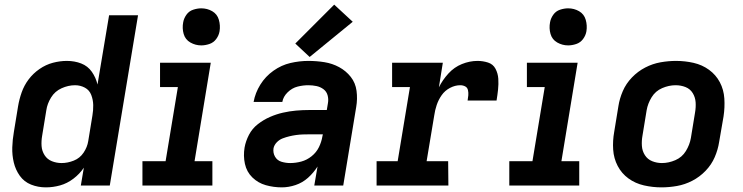

<svg xmlns="http://www.w3.org/2000/svg" viewBox="-20 -801 3208 829"><path d="M178 8Q209 8 239.5 -0.5Q270 -9 297 -29.5Q324 -50 342 -77L329 0H454L576 -735H451L401 -436Q394 -466 376.5 -491Q359 -516 330.5 -527Q302 -538 269 -538Q239 -538 208.5 -530Q178 -522 150.5 -503Q123 -484 103.5 -458Q84 -432 73.5 -402Q63 -372 58 -342L40 -232Q34 -198 33 -164.5Q32 -131 39.5 -99.5Q47 -68 65.5 -42Q84 -16 114 -4Q144 8 178 8ZM246 -97Q224 -97 204 -105Q184 -113 172.5 -131Q161 -149 159.5 -170.5Q158 -192 162 -215L180 -325Q184 -353 200.5 -380Q217 -407 246 -420Q275 -433 304 -433Q327 -433 346.5 -422.5Q366 -412 374 -391Q382 -370 382.5 -347.5Q383 -325 379 -302L361 -192Q357 -166 341 -142Q325 -118 298.5 -107.5Q272 -97 246 -97Z M595 0H897V-105H820L890 -530H671V-425H748L695 -105H595ZM849 -605Q866 -605 884 -611Q902 -617 913.5 -632.5Q925 -648 928 -666Q932 -691 925 -715.5Q918 -740 896.5 -752.5Q875 -765 849 -765Q832 -765 814 -759Q796 -753 785 -737.5Q774 -722 771 -705Q766 -679 773 -654.5Q780 -630 802 -617.5Q824 -605 849 -605Z M1197 8Q1226 8 1256 -2Q1286 -12 1310 -33.5Q1334 -55 1351 -82L1337 0H1462L1518 -339Q1524 -374 1519.5 -408.5Q1515 -443 1494.5 -469Q1474 -495 1444.5 -511Q1415 -527 1381 -532.5Q1347 -538 1311 -538Q1273 -538 1234 -529Q1195 -520 1160.5 -495.5Q1126 -471 1104 -435.5Q1082 -400 1075 -361H1199Q1203 -384 1222 -402.5Q1241 -421 1264.5 -427Q1288 -433 1311 -433Q1329 -433 1346 -429.5Q1363 -426 1376.5 -416Q1390 -406 1394.5 -389.5Q1399 -373 1396 -356L1391 -326H1316Q1287 -326 1258.5 -323.5Q1230 -321 1201.5 -314.5Q1173 -308 1145.5 -296Q1118 -284 1093.5 -265Q1069 -246 1055 -219Q1041 -192 1036 -164Q1030 -128 1037.5 -93.5Q1045 -59 1069.5 -35Q1094 -11 1127.5 -1.5Q1161 8 1197 8ZM1233 -97Q1214 -97 1195.5 -102.5Q1177 -108 1167.5 -124.5Q1158 -141 1161 -161Q1164 -175 1175 -186.5Q1186 -198 1200.5 -203.5Q1215 -209 1229.5 -212.5Q1244 -216 1258.5 -218Q1273 -220 1287.5 -220.5Q1302 -221 1316 -221H1374L1372 -212Q1368 -188 1357 -165.5Q1346 -143 1325.5 -126.5Q1305 -110 1281 -103.5Q1257 -97 1233 -97ZM1317 -555 1503 -707 1423 -781 1255 -613Z M1606 0H1916L1915 -105H1822L1855 -303Q1858 -325 1865.5 -347.5Q1873 -370 1887 -390Q1901 -410 1923 -421.5Q1945 -433 1967 -433Q1979 -433 1988.5 -428Q1998 -423 2000.5 -412Q2003 -401 2002 -389.5Q2001 -378 1999 -367H2124Q2128 -391 2130.5 -414.5Q2133 -438 2131.5 -461Q2130 -484 2119.5 -504Q2109 -524 2087 -531Q2065 -538 2042 -538Q2008 -538 1974.5 -524.5Q1941 -511 1916 -483.5Q1891 -456 1875 -424L1892 -530H1673V-425H1750L1697 -105H1606Z M2179 0H2481V-105H2404L2474 -530H2255V-425H2332L2279 -105H2179ZM2433 -605Q2450 -605 2468 -611Q2486 -617 2497.5 -632.5Q2509 -648 2512 -666Q2516 -691 2509 -715.5Q2502 -740 2480.5 -752.5Q2459 -765 2433 -765Q2416 -765 2398 -759Q2380 -753 2369 -737.5Q2358 -722 2355 -705Q2350 -679 2357 -654.5Q2364 -630 2386 -617.5Q2408 -605 2433 -605Z M2836 8Q2869 8 2903 2Q2937 -4 2969 -20.5Q3001 -37 3026.5 -63.5Q3052 -90 3066 -122.5Q3080 -155 3085 -188L3104 -298Q3110 -337 3107.5 -375.5Q3105 -414 3088 -446Q3071 -478 3041.5 -499.5Q3012 -521 2975 -529.5Q2938 -538 2899 -538Q2866 -538 2832 -532Q2798 -526 2766 -509.5Q2734 -493 2708.5 -466.5Q2683 -440 2669 -407.5Q2655 -375 2650 -342L2632 -232Q2625 -193 2627.5 -155Q2630 -117 2647 -84.5Q2664 -52 2693.5 -30.5Q2723 -9 2760.5 -0.5Q2798 8 2836 8ZM2838 -97Q2816 -97 2796 -105Q2776 -113 2764.5 -131Q2753 -149 2751.5 -171Q2750 -193 2754 -215L2772 -325Q2777 -354 2793.5 -381Q2810 -408 2839 -420.5Q2868 -433 2897 -433Q2920 -433 2940 -425Q2960 -417 2971 -399Q2982 -381 2983.5 -359.5Q2985 -338 2981 -315L2963 -205Q2958 -176 2941.5 -149Q2925 -122 2896 -109.5Q2867 -97 2838 -97Z"/></svg>

Font: Iosevka Sparkle Oblique
Style: Bold
Weight: 700
Italic angle: -9°
Designer: Belleve Invis
Foundry: Belleve Invis
Version: Version 4.5.0; ttfautohint (v1.8.3)